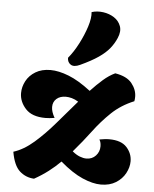

<svg xmlns="http://www.w3.org/2000/svg" viewBox="-56 -843 718 896"><g transform="rotate(5 303.5 -394.5)"><path d="M137 7Q98 5 69.5 -20.5Q41 -46 30 -110Q78 -125 125.5 -166.5Q173 -208 219.5 -262.5Q266 -317 311 -369Q295 -379 280 -383Q265 -387 252 -387Q225 -387 208.5 -372.5Q192 -358 192 -334Q192 -312 208 -284Q196 -282 185 -281Q174 -280 165 -280Q102 -280 72 -313Q42 -346 42 -386Q42 -415 56.5 -442.5Q71 -470 100 -487.5Q129 -505 170 -505Q208 -505 255.5 -486.5Q303 -468 360 -424Q389 -455 416.5 -479Q444 -503 472 -516Q527 -507 550.5 -477.5Q574 -448 574 -415Q574 -409 573.5 -404Q573 -399 572 -394Q511 -369 467.5 -327.5Q424 -286 387 -236.5Q350 -187 306 -136Q324 -121 341 -114.5Q358 -108 372 -108Q399 -108 416 -126.5Q433 -145 433 -170Q433 -178 431.5 -186Q430 -194 425 -202Q437 -204 448.5 -205.5Q460 -207 471 -207Q527 -207 553 -178.5Q579 -150 579 -113Q579 -85 564 -57Q549 -29 520 -11Q491 7 450 7Q412 7 363.5 -14Q315 -35 258 -84Q233 -59 203 -36Q173 -13 137 7ZM305 -541Q277 -528 261.5 -538Q246 -548 246 -569Q271 -599 292.5 -640.5Q314 -682 327 -722.5Q340 -763 337 -791Q363 -799 391.5 -795Q420 -791 442.5 -776.5Q465 -762 474 -737.5Q483 -713 469 -681Q458 -655 439.5 -632Q421 -609 389 -587Q357 -565 305 -541Z"/></g></svg>

Font: Agbalumo
Style: Regular
Weight: 400
Designer: Raphael Alegbeleye
Foundry: Sorkin Type Co.
Version: Version 1.000; ttfautohint (v1.8.4)